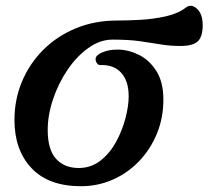

<svg xmlns="http://www.w3.org/2000/svg" viewBox="-20 -632 751 664"><path d="M260 12Q148 12 89 -50.5Q30 -113 30 -217Q30 -288 56 -350Q82 -412 129.5 -459.5Q177 -507 242 -534Q307 -561 385 -561Q421 -561 466 -563.5Q511 -566 553.5 -575.5Q596 -585 623 -606Q641 -620 661 -602Q681 -584 681 -545Q681 -505 664 -489Q647 -473 604 -473Q568 -473 535.5 -478.5Q503 -484 464 -489.5Q425 -495 369 -495Q326 -495 285.5 -466Q245 -437 213.5 -390.5Q182 -344 163.5 -289Q145 -234 145 -183Q145 -114 174 -82.5Q203 -51 252 -51Q295 -51 327.5 -76.5Q360 -102 381.5 -141.5Q403 -181 414 -223.5Q425 -266 425 -299Q425 -352 399 -380.5Q373 -409 326 -407Q316 -407 311.5 -421.5Q307 -436 324 -446Q351 -461 388 -460.5Q425 -460 461 -442Q497 -424 521 -386Q545 -348 545 -288Q545 -224 522.5 -169.5Q500 -115 460.5 -74Q421 -33 369.5 -10.5Q318 12 260 12Z"/></svg>

Font: Zen Antique
Style: Regular
Weight: 400
Designer: Yoshimichi Ohira
Foundry: Positype
Version: Version 1.001